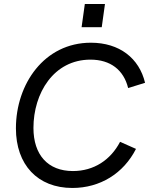

<svg xmlns="http://www.w3.org/2000/svg" viewBox="-20 -921 743 953"><path d="M339 12C477 12 593 -60 655 -182L576 -217C529 -127 446 -72 342 -72C218 -72 146 -152 146 -286C146 -458 246 -625 429 -625C528 -625 594 -574 616 -484L700 -510C671 -632 573 -709 431 -709C200 -709 59 -504 59 -284C59 -103 167 12 339 12ZM385 -786H485L501 -901H401Z"/></svg>

Font: HK Grotesk
Style: Italic
Weight: 400
Italic angle: -16°
Designer: Alfredo Marco Pradil
Foundry: Hanken Design Co.
Version: Version 3.001;FEAKit 1.0